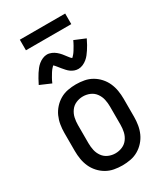

<svg xmlns="http://www.w3.org/2000/svg" viewBox="-223 -1001 947 1100"><g transform="rotate(-30 250.0 -451.0)"><path d="M250 8Q223 8 196 3Q169 -2 145.5 -15.5Q122 -29 103.5 -49.5Q85 -70 74 -94.5Q63 -119 58.5 -146Q54 -173 54 -200V-320Q54 -347 58.5 -374Q63 -401 74 -425.5Q85 -450 103.5 -470.5Q122 -491 145.5 -504.5Q169 -518 196 -523Q223 -528 250 -528Q277 -528 304 -523Q331 -518 354.5 -504.5Q378 -491 396.5 -470.5Q415 -450 426 -425.5Q437 -401 441.5 -374Q446 -347 446 -320V-200Q446 -173 441.5 -146Q437 -119 426 -94.5Q415 -70 396.5 -49.5Q378 -29 354.5 -15.5Q331 -2 304 3Q277 8 250 8ZM250 -72Q274 -72 296 -81.5Q318 -91 332 -110.5Q346 -130 351 -153Q356 -176 356 -200V-320Q356 -344 351 -367Q346 -390 332 -409.5Q318 -429 296 -438.5Q274 -448 250 -448Q226 -448 204 -438.5Q182 -429 168 -409.5Q154 -390 149 -367Q144 -344 144 -320V-200Q144 -176 149 -153Q154 -130 168 -110.5Q182 -91 204 -81.5Q226 -72 250 -72ZM308 -597Q294 -597 282 -601.5Q270 -606 260 -613Q250 -620 241 -630Q232 -640 224.5 -649Q217 -658 208 -669.5Q199 -681 192 -687Q190 -685 184.5 -679.5Q179 -674 176.5 -670.5Q174 -667 171 -663Q168 -659 165 -654Q162 -649 158.5 -643Q155 -637 151 -630.5Q147 -624 143.5 -616.5Q140 -609 136 -600L64 -631Q73 -649 81.5 -664.5Q90 -680 98 -692Q106 -704 114.5 -715Q123 -726 135 -736Q147 -746 162 -752.5Q177 -759 192 -759Q200 -759 207.5 -757Q215 -755 221.5 -752.5Q228 -750 235 -745.5Q242 -741 247.5 -736.5Q253 -732 259 -726Q265 -720 269.5 -714.5Q274 -709 278.5 -703Q283 -697 288.5 -690Q294 -683 298 -678Q302 -673 308 -669Q310 -671 315.5 -676.5Q321 -682 323.5 -685.5Q326 -689 329 -693Q332 -697 335 -702Q338 -707 341.5 -713Q345 -719 349 -725.5Q353 -732 356.5 -739.5Q360 -747 364 -755L436 -725Q427 -706 418.5 -691Q410 -676 402 -664Q394 -652 385.5 -641Q377 -630 365 -620Q353 -610 338 -603.5Q323 -597 308 -597ZM100 -840V-910H400V-840Z"/></g></svg>

Font: Iosevka Curly Medium
Style: Regular
Weight: 500
Monospace: yes
Designer: Belleve Invis
Foundry: Belleve Invis
Version: Version 22.1.2; ttfautohint (v1.8.4)